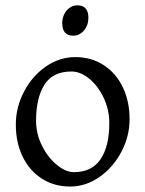

<svg xmlns="http://www.w3.org/2000/svg" viewBox="-20 -682 543 717"><path d="M39.1 -216.8Q39.1 -280.8 69.3 -339.1Q99.6 -397.5 150.6 -433.1Q201.7 -468.8 261.2 -468.8Q321.3 -468.8 367.4 -438.7Q413.6 -408.7 438.7 -356Q463.9 -303.2 463.9 -236.8Q463.9 -172.9 433.1 -114.7Q402.3 -56.6 351.3 -21Q300.3 14.6 242.2 14.6Q181.6 14.6 135.5 -15.4Q89.4 -45.4 64.2 -97.9Q39.1 -150.4 39.1 -216.8ZM114.7 -231Q114.7 -181.6 137 -137.5Q159.2 -93.3 192.4 -66.2Q225.6 -39.1 255.9 -39.1Q322.8 -39.1 355.5 -87.4Q388.2 -135.7 388.2 -222.2Q388.2 -272 367.2 -316.7Q346.2 -361.3 313.2 -388.2Q280.3 -415 247.1 -415Q176.8 -415 145.8 -365.5Q114.7 -315.9 114.7 -231ZM212.4 -595.7Q212.4 -613.8 220 -629.2Q227.5 -644.5 240.5 -653.3Q253.4 -662.1 268.6 -662.1Q310.1 -662.1 310.1 -615.7Q310.1 -587.9 293.7 -568.4Q277.3 -548.8 253.4 -548.8Q212.4 -548.8 212.4 -595.7Z"/></svg>

Font: David Libre
Style: Regular
Weight: 400
Version: Version 1.000